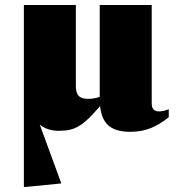

<svg xmlns="http://www.w3.org/2000/svg" viewBox="-20 -515 719 772"><path d="M76 -495H285V-170Q285 -150 290.5 -138.5Q296 -127 307 -122.2Q318 -117.5 335 -117.5Q351.5 -117.5 367.8 -121.5Q384 -125.5 404 -135.5L408.5 -120Q373 -76 347.5 -49.8Q322 -23.5 301.2 -10.5Q280.5 2.5 260.2 6.8Q240 11 215 11Q187.5 11 163.8 0.8Q140 -9.5 123.5 -31.5Q107 -53.5 102 -88L109 -98.5L226.5 222.5L86 236.5H76ZM590 -98.5Q590 -88 593.2 -81Q596.5 -74 603 -70.5Q609.5 -67 619 -67Q628.5 -67 638.2 -69.2Q648 -71.5 658.5 -76V-43.5Q621.5 -14 585.2 0.5Q549 15 503.5 15Q438 15 409.5 -16.8Q381 -48.5 381 -116.5V-495H590Z"/></svg>

Font: Newsreader 60pt ExtraBold
Style: Regular
Weight: 800
Designer: Hugues Gentile
Foundry: Production Type
Version: Version 1.003